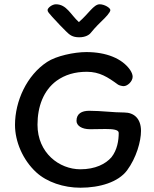

<svg xmlns="http://www.w3.org/2000/svg" viewBox="-20 -876 721 896"><path d="M350 -702C378 -702 396 -713 403 -722C410 -731 427 -751 455 -778C472 -794 495 -818 495 -829C495 -839 468 -856 445 -856C417 -856 393 -811 348 -773C310 -807 291 -856 241 -856C223 -856 202 -839 202 -829C202 -821 209 -814 224 -797C246 -773 275 -742 288 -730C305 -713 318 -702 350 -702ZM531 -481C537 -477 551 -474 557 -474C575 -474 599 -496 599 -518C599 -527 595 -538 587 -550C550 -603 476 -633 383 -633C326 -633 242 -615 200 -587C105 -525 50 -404 50 -293C50 -216 86 -130 149 -72C199 -26 277 0 355 0C446 0 532 -26 573 -81C616 -139 638 -216 638 -265C638 -323 605 -351 560 -351C508 -351 454 -359 396 -359C362 -359 337 -346 337 -312C337 -290 361 -273 400 -273C423 -273 445 -274 472 -274C507 -274 534 -271 534 -256C534 -220 527 -176 500 -142C473 -111 425 -86 355 -86C257 -86 155 -162 155 -294C155 -379 183 -454 244 -499C283 -527 329 -541 385 -541C445 -541 483 -516 531 -481Z"/></svg>

Font: Itim
Style: Regular
Weight: 400
Designer: CadsonDemak Team
Foundry: Pablo Impallari
Version: Version 1.002;PS 001.002;hotconv 1.0.88;makeotf.lib2.5.64775